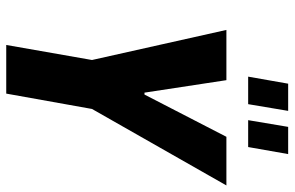

<svg xmlns="http://www.w3.org/2000/svg" viewBox="-180 -740 921 600"><g transform="rotate(90 280.0 -440.5)"><path d="M121 0 168 -268 74 -688H231L270 -432H276L408 -688H560L321 -268L273 0ZM220 -756 242 -881H327L306 -756ZM356 -756 377 -881H462L440 -756Z"/></g></svg>

Font: Archivo ExtraCondensed ExtraBold
Style: Italic
Weight: 800
Width: 2
Italic angle: -10°
Designer: Hector Gatti
Foundry: Omnibus-Type
Version: Version 2.001